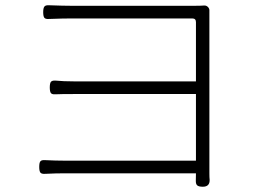

<svg xmlns="http://www.w3.org/2000/svg" viewBox="-20 -697 977 729"><path d="M750 12Q735 12 729 7Q723 2 723.5 -12Q724 -26 724 -39H226Q192 -39 152 -37Q138 -36 133.5 -41.5Q129 -47 129 -63Q129 -79 133 -84Q137 -90 151 -89Q191 -87 225 -87H474H724V-340H264Q210 -340 191 -339Q177 -338 173 -344Q169 -350 169 -365Q169 -380 173 -386Q178 -392 191 -391Q220 -388 262 -388H724V-613Q724 -627 710 -627H252Q220 -627 166 -625Q152 -624 148 -630Q144 -636 144 -651Q144 -666 148.5 -672Q153 -678 167 -677Q221 -675 252 -675H716Q743 -675 754 -676Q763 -677 769.5 -670.5Q776 -664 775 -655Q775 -643 775 -630V-39Q775 -22 776 -15Q777 12 750 12Z"/></svg>

Font: GenSenRounded TW L
Style: Regular
Weight: 300
Version: Version 1.501;PS 1;hotconv 16.6.51;makeotf.lib2.5.65220